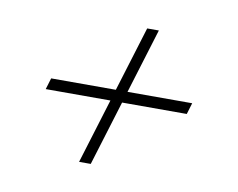

<svg xmlns="http://www.w3.org/2000/svg" viewBox="-54 -532 684 551"><g transform="rotate(10 287.5 -256.5)"><path d="M207.5 -50.5 265.5 -239.5H77L87 -272.5H275.5L333.5 -461.5H367.5L309.5 -272.5H498L488 -239.5H299.5L241.5 -50.5Z"/></g></svg>

Font: Newsreader 72pt
Style: Italic
Weight: 400
Italic angle: -17°
Designer: Hugues Gentile
Foundry: Production Type
Version: Version 1.003; ttfautohint (v1.8.3)